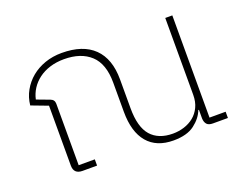

<svg xmlns="http://www.w3.org/2000/svg" viewBox="-94 -717 1112 895"><g transform="rotate(-20 462.0 -269.0)"><path d="M630 12Q546 12 501.5 -40.5Q457 -93 457 -193V-338Q457 -431 409.5 -475Q362 -519 278 -519Q240 -519 208 -509Q176 -499 152 -481Q128 -463 112.5 -439Q97 -415 91 -387L155 -363Q174 -356 174 -336V-31H254V0H182Q139 0 139 -42V-339L57 -370Q61 -409 79.5 -442Q98 -475 127 -499Q156 -523 194.5 -536.5Q233 -550 278 -550Q383 -550 437.5 -496.5Q492 -443 492 -341V-198Q492 -104 529.5 -61.5Q567 -19 638 -19Q667 -19 694 -27.5Q721 -36 742 -53Q763 -70 775.5 -96Q788 -122 788 -157V-538H823V-31H903V0H829Q808 0 799 -10Q790 -20 789 -38V-82H786Q772 -45 734.5 -16.5Q697 12 630 12Z"/></g></svg>

Font: IBM Plex Sans Thai ExtraLight
Style: Regular
Weight: 200
Designer: Mike Abbink, Paul van der Laan, Pieter van Rosmalen, Ben Mitchell, Mark Frömberg
Foundry: Bold Monday
Version: Version 1.1